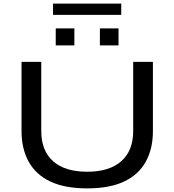

<svg xmlns="http://www.w3.org/2000/svg" viewBox="-20 -1029 964 1061"><path d="M462 12Q338 12 258 -26Q178 -64 138.5 -135.5Q99 -207 99 -304V-687H208V-305Q208 -196 273.5 -138Q339 -80 462 -80Q584 -80 650 -138Q716 -196 716 -305V-687H825V-304Q825 -207 785.5 -135.5Q746 -64 666 -26Q586 12 462 12ZM288 -778V-872H391V-778ZM532 -778V-872H635V-778ZM273 -947V-1009H650V-947Z"/></svg>

Font: Archivo Expanded
Style: Regular
Weight: 400
Width: 7
Designer: Hector Gatti
Foundry: Omnibus-Type
Version: Version 2.001